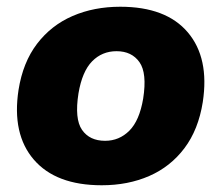

<svg xmlns="http://www.w3.org/2000/svg" viewBox="-20 -539 657 570"><path d="M282 11Q146 11 80.5 -65Q15 -141 35 -272Q48 -354 90 -409Q132 -464 195.5 -491.5Q259 -519 337 -519Q473 -519 537.5 -443Q602 -367 582 -236Q569 -154 527.5 -99Q486 -44 423 -16.5Q360 11 282 11ZM292 -121Q334 -121 364 -151Q394 -181 405 -246Q417 -322 394 -354.5Q371 -387 326 -387Q283 -387 253.5 -357Q224 -327 213 -262Q201 -186 223.5 -153.5Q246 -121 292 -121Z"/></svg>

Font: Winston ExtraBold
Style: Italic
Weight: 800
Italic angle: -9°
Designer: Original fonts by Vernon Adams / Changes by Cristiano Sobral
Foundry: Original fonts by Vernon Adams / Changes by Cristiano Sobral
Version: Version 2.503;July 17, 2020;FontCreator 13.0.0.2655 64-bit